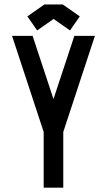

<svg xmlns="http://www.w3.org/2000/svg" viewBox="-20 -848 490 880"><path d="M267.6 -827.6 345.7 -772.9 300.8 -708.5 225.6 -761.2 150.4 -708.5 105.5 -772.9 183.6 -827.6ZM180.2 12.2V-243.2L35.2 -683.6H129.4L225.1 -394L320.8 -683.6H415L270 -243.2V12.2Z"/></svg>

Font: Anka/Coder Narrow
Style: Bold
Weight: 700
Width: 3
Monospace: yes
Version: Version 001.100